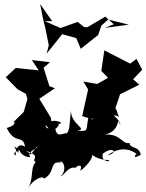

<svg xmlns="http://www.w3.org/2000/svg" viewBox="-20 -828 740 972"><path d="M233 -513 141 -524 176 -472 60 -484 9 -437 69 -376 111 -353 119 -327 100 -261 45 -207C49 -221 74 -197 14 -180C56 -93 96 -150 107 -85C69 -111 54 -60 61 -42C42 -49 51 -56 82 -71C67 -70 30 -112 73 -54C77 -116 62 -35 133 -32C113 -65 173 -71 163 -89C173 -63 174 -102 145 -58C125 -41 152 -40 110 -66C195 -35 135 -27 160 -6C132 22 152 77 122 124C147 83 192 58 204 76C256 47 236 -4 270 -5C328 -24 261 6 277 -4C302 -27 322 37 286 64C304 64 327 6 367 24C345 24 407 -12 386 35C392 40 481 -48 432 -54C500 0 541 -29 530 -11C480 -17 508 -58 499 -61C447 -80 559 -41 470 -104C514 -57 437 -108 501 -50C551 -90 582 -55 524 -41C538 -52 604 -100 673 -48C666 -51 646 -16 693 -45C682 -92 638 -73 636 -104C597 -96 591 -154 509 -146C601 -165 566 -258 589 -193C589 -233 518 -257 586 -237C573 -235 566 -325 554 -250L588 -351L685 -399L654 -427L700 -475L671 -530L639 -506L508 -573L493 -469L527 -434L472 -403L402 -415L426 -375L396 -240C464 -217 473 -233 439 -223C456 -231 431 -251 431 -251C411 -165 435 -163 372 -166C427 -177 341 -194 339 -267C326 -129 335 -184 281 -106C288 -117 318 -120 336 -140C312 -182 267 -104 258 -189C241 -149 304 -210 264 -201C329 -197 248 -234 227 -205C256 -163 183 -174 224 -214C182 -207 206 -210 248 -150L238 -231L179 -328L258 -381L230 -392L196 -500L195 -480ZM556 -705 513 -744 422 -690 406 -691 373 -717 286 -686 207 -721H244L183 -808L199 -728L210 -683L227 -599L216 -556L295 -655L366 -635L389 -581L477 -651L493 -698L527 -729L632 -703L511 -687Z"/></svg>

Font: Hussar Lance
Style: ExBd
Weight: 700
Foundry: Cannot Into Space Fonts, PlusOne Fonts
Version: Version 2.270